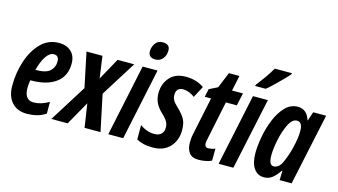

<svg xmlns="http://www.w3.org/2000/svg" viewBox="-88 -1089 2475 1407"><g transform="rotate(15 1150.0 -385.0)"><path d="M319 -29V-118Q258 -83 204 -83Q133 -83 133 -175Q133 -205 139 -234H147Q263 -234 331.5 -284Q400 -334 400 -429Q400 -488 365 -520.5Q330 -553 273 -553Q192 -553 136 -496Q80 -439 50.5 -350Q21 -261 21 -162Q21 -81 62.5 -35.5Q104 10 176 10Q215 10 250 1.5Q285 -7 319 -29ZM256 -463Q296 -463 296 -418Q296 -374 265.5 -345.5Q235 -317 158 -317H155Q172 -384 199 -423.5Q226 -463 256 -463Z M485 0 586 -179 613 0H734L676 -276L844 -544H718L626 -378L603 -544H482L537 -281L361 0Z M1060 -706Q1060 -754 1006 -754Q967 -754 948.5 -725.5Q930 -697 930 -667Q930 -618 984 -618Q1018 -618 1039 -643.5Q1060 -669 1060 -706ZM906 0 1021 -544H908L793 0Z M1308 -168Q1308 -222 1289.5 -253.5Q1271 -285 1235 -319Q1204 -348 1195 -365.5Q1186 -383 1186 -403Q1186 -460 1240 -460Q1258 -460 1282 -451.5Q1306 -443 1327 -426L1373 -513Q1317 -554 1234 -554Q1154 -554 1112 -505Q1070 -456 1070 -386Q1070 -348 1084.5 -315.5Q1099 -283 1136 -248Q1168 -218 1178 -197.5Q1188 -177 1188 -156Q1188 -123 1169 -106Q1150 -89 1119 -89Q1059 -89 1008 -127V-18Q1030 -5 1060 2.5Q1090 10 1132 10Q1215 10 1261.5 -40.5Q1308 -91 1308 -168Z M1578 -10 1579 -101Q1565 -95 1550 -92.5Q1535 -90 1528 -90Q1499 -90 1499 -121Q1499 -129 1501 -140Q1503 -151 1506 -163L1565 -448H1648L1669 -544H1586L1611 -661H1531L1482 -541L1418 -509L1405 -448H1453L1396 -176Q1390 -151 1388 -131.5Q1386 -112 1386 -96Q1386 -49 1407.5 -19.5Q1429 10 1479 10Q1501 10 1529 5.5Q1557 1 1578 -10Z M1821 -620Q1838 -633 1869 -662.5Q1900 -692 1930.5 -723Q1961 -754 1976 -772L1977 -780H1847Q1827 -744 1800 -706Q1773 -668 1743 -629L1741 -620ZM1742 0 1858 -544H1745L1630 0Z M1987 -160Q1987 -210 2001.5 -279.5Q2016 -349 2042 -401.5Q2068 -454 2104 -454Q2146 -454 2146 -387Q2146 -362 2142 -331Q2138 -300 2126 -251Q2112 -195 2088 -140.5Q2064 -86 2023 -86Q1987 -86 1987 -160ZM2092 -72H2095L2093 0H2184L2300 -544H2202L2179 -476H2177Q2153 -554 2084 -554Q2029 -554 1988.5 -511.5Q1948 -469 1921.5 -404Q1895 -339 1882.5 -269.5Q1870 -200 1870 -146Q1870 -72 1898 -31Q1926 10 1976 10Q2013 10 2040 -12.5Q2067 -35 2092 -72Z"/></g></svg>

Font: Noto Sans Display Condensed
Style: Bold Italic
Weight: 700
Width: 3
Designer: Monotype Design team
Foundry: Monotype Imaging Inc.
Version: 1.000